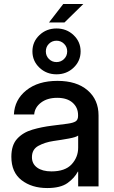

<svg xmlns="http://www.w3.org/2000/svg" viewBox="-20 -929 569 957"><path d="M215.3 8.3Q138.2 8.3 87.4 -31Q36.6 -70.3 36.6 -147.5Q36.6 -206.1 65.7 -237.5Q94.7 -269 141.4 -282.7Q188 -296.4 240.2 -302.7Q288.6 -308.6 316.9 -312.5Q345.2 -316.4 357.2 -324.2Q369.1 -332 369.1 -351.1V-355.5Q369.1 -393.1 341.8 -417.2Q314.5 -441.4 265.1 -441.4Q215.8 -441.4 184.6 -417.7Q153.3 -394 150.4 -358.4H49.3Q52.7 -432.1 111.3 -479Q169.9 -525.9 266.6 -525.9Q361.8 -525.9 416.5 -479Q471.2 -432.1 471.2 -353.5V0H369.6V-73.2H367.7Q351.6 -42 316.7 -16.8Q281.7 8.3 215.3 8.3ZM236.3 -74.7Q304.7 -74.7 337.2 -110.1Q369.6 -145.5 369.6 -192.9V-253.4Q359.4 -245.1 323.2 -238.5Q287.1 -231.9 246.1 -226.1Q203.6 -219.7 171.4 -202.1Q139.2 -184.6 139.2 -145.5Q139.2 -112.3 165.3 -93.5Q191.4 -74.7 236.3 -74.7ZM261.7 -558.6Q211.4 -558.6 176.5 -591.8Q141.6 -625 141.6 -672.9Q141.6 -720.7 176.5 -753.9Q211.4 -787.1 261.7 -787.1Q312 -787.1 346.9 -753.9Q381.8 -720.7 381.8 -672.9Q381.8 -625 346.9 -591.8Q312 -558.6 261.7 -558.6ZM261.7 -619.6Q283.7 -619.6 299.3 -635Q314.9 -650.4 314.9 -672.9Q314.9 -695.3 299.3 -710.7Q283.7 -726.1 261.7 -726.1Q239.3 -726.1 223.9 -710.7Q208.5 -695.3 208.5 -672.9Q208.5 -650.4 223.9 -635Q239.3 -619.6 261.7 -619.6ZM224.1 -816.9 295.4 -909.2H395.5L301.3 -816.9Z"/></svg>

Font: Inter Display Medium
Style: Regular
Weight: 500
Designer: Rasmus Andersson
Foundry: rsms
Version: Version 4.001;git-9221beed3